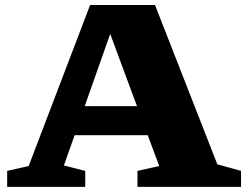

<svg xmlns="http://www.w3.org/2000/svg" viewBox="-20 -730 966 750"><path d="M829 -88 921.5 -62.5V0H517V-62.5L602 -81.5L557 -202H271.5L229.5 -83.5L313 -62.5V0H8V-62.5L92 -81.5L332 -710.5H585.5ZM311 -315.5H515L410.5 -597.5Z"/></svg>

Font: Newsreader 6pt
Style: Bold
Weight: 700
Designer: Hugues Gentile
Foundry: Production Type
Version: Version 1.003; ttfautohint (v1.8.3)